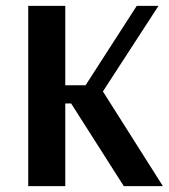

<svg xmlns="http://www.w3.org/2000/svg" viewBox="-20 -633 574 653"><path d="M222 -281H202V0H76V-613H202V-343H271L445 -613H519L330 -322L534 0H401Z"/></svg>

Font: Arya
Style: Bold
Weight: 700
Designer: Eduardo Rodriguez Tunni, Modular Infotech
Foundry: Eduardo Rodriguez Tunni, Modular Infotech
Version: Version 1.002